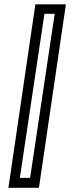

<svg xmlns="http://www.w3.org/2000/svg" viewBox="-20 -770 352 890"><path d="M19 100.5 144 -750H285.5L160.5 100.5ZM72 54.5H119.5L233.5 -706H186Z"/></svg>

Font: Tourney Thin Medium
Style: Regular
Weight: 500
Version: Version 1.015